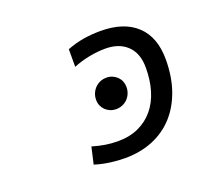

<svg xmlns="http://www.w3.org/2000/svg" viewBox="-217 -623 859 756"><g transform="rotate(-20 212.0 -245.0)"><path d="M79.1 -82Q106.9 -73.7 132.3 -69.6Q157.7 -65.4 185.5 -65.4Q234.4 -65.4 272 -82.8Q309.6 -100.1 335.2 -131.1Q360.8 -162.1 373.8 -205.3Q386.7 -248.5 386.7 -300.8Q386.7 -360.4 353.3 -392.8Q319.8 -425.3 261.7 -425.3Q229.5 -425.3 194.1 -418.5Q158.7 -411.6 126.5 -398.4V-472.2Q161.6 -485.8 196.3 -491.5Q231 -497.1 267.6 -497.1Q365.7 -497.1 418.7 -447.3Q471.7 -397.5 471.7 -304.7Q471.7 -231.9 451.4 -174.3Q431.2 -116.7 394.3 -76.4Q357.4 -36.1 305.2 -14.6Q252.9 6.8 189 6.8Q158.7 6.8 126.2 2.4Q93.8 -2 63 -11.7ZM159.2 -247.6Q159.2 -262.7 164.6 -275.1Q169.9 -287.6 179.2 -296.9Q188.5 -306.2 200.7 -311.3Q212.9 -316.4 227.1 -316.4Q240.7 -316.4 252.2 -311.3Q263.7 -306.2 272 -297.9Q280.3 -289.6 284.7 -278.6Q289.1 -267.6 289.1 -255.4Q289.1 -240.2 283.7 -227.5Q278.3 -214.8 269.3 -205.8Q260.3 -196.8 248 -191.7Q235.8 -186.5 222.2 -186.5Q208 -186.5 196.5 -191.4Q185.1 -196.3 176.8 -204.6Q168.5 -212.9 163.8 -223.9Q159.2 -234.9 159.2 -247.6ZM-126 -112.8Z"/></g></svg>

Font: Code New Roman
Style: Italic
Weight: 400
Italic angle: -11°
Monospace: yes
Designer: Sam Radian
Foundry: Code New Roman
Version: Version 1.508 October 19, 2014